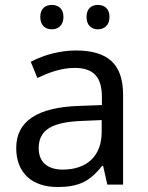

<svg xmlns="http://www.w3.org/2000/svg" viewBox="-20 -750 601 780"><path d="M143.6 -681.2C143.6 -646.5 164.6 -630.9 190.4 -630.9C215.8 -630.9 237.8 -646.5 237.8 -681.2C237.8 -715.8 215.8 -730 190.4 -730C164.6 -730 143.6 -715.8 143.6 -681.2ZM331.5 -681.2C331.5 -646.5 352.5 -630.9 377.4 -630.9C402.8 -630.9 424.8 -646.5 424.8 -681.2C424.8 -715.8 402.8 -730 377.4 -730C352.5 -730 331.5 -715.8 331.5 -681.2ZM480 0V-365.2C480 -490.2 417.5 -544.9 288.1 -544.9C225.6 -544.9 159.2 -527.8 105 -499L131.8 -433.1C176.3 -454.1 226.6 -474.1 283.2 -474.1C360.8 -474.1 394 -436.5 394 -355V-323.2L303.2 -319.8C131.8 -314.5 45.9 -257.8 45.9 -148.9C45.9 -47.9 109.4 9.8 214.8 9.8C255.4 9.8 288.6 3.9 315.4 -8.3C341.8 -20 368.2 -42.5 395 -76.2H398.9L416 0ZM234.9 -61C172.9 -61 137.2 -91.8 137.2 -147.9C137.2 -222.2 190.9 -254.4 314 -258.8L393.1 -262.2V-213.9C393.1 -116.2 333 -61 234.9 -61Z"/></svg>

Font: Noto Reveo Sans
Style: Regular
Weight: 400
Designer: Monotype Design team
Foundry: Monotype Imaging Inc.
Version: Version 1.04